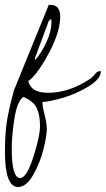

<svg xmlns="http://www.w3.org/2000/svg" viewBox="-51 -375 425 770"><path d="M-31.2 233.4Q-31.2 167 -24.4 118.7Q-17.6 70.3 4.9 -12.7L144.5 -355.5Q148.4 -355.5 151.4 -355.5Q190.4 -355.5 190.4 -307.6Q190.4 -238.3 129.9 -134.8Q92.8 -71.3 62.5 -49.8Q73.2 -2.9 141.6 -2.9Q227.5 -2.9 311.5 -59.6Q320.3 -65.4 326.7 -73.7Q333 -82 337.9 -85.9Q342.8 -89.8 353.5 -89.8Q353.5 -58.6 304.7 -28.8Q255.9 1 203.6 16.6Q151.4 32.2 119.1 34.2Q119.1 51.8 127.9 85.4Q136.7 119.1 136.7 144Q136.7 168.9 123.5 222.7Q110.4 276.4 82.5 325.7Q54.7 375 21.5 375Q-31.2 375 -31.2 233.4ZM-3.9 222.7Q-3.9 338.9 30.3 338.9Q55.7 338.9 82.5 255.4Q109.4 171.9 109.4 129.4Q109.4 86.9 96.7 59.1Q84 31.2 43 13.7Q18.6 29.3 7.3 97.7Q-3.9 166 -3.9 222.7ZM89.8 -143.6V-133.8Q116.2 -164.1 135.7 -207Q155.3 -250 155.3 -285.2Q155.3 -287.1 154.8 -293Q154.3 -298.8 154.3 -299.8L144.5 -291Z"/></svg>

Font: Dawning of a New Day
Style: Regular
Weight: 400
Designer: Kimberly Geswein
Foundry: Kimberly Geswein
Version: Version 1.002 2010